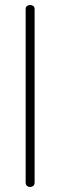

<svg xmlns="http://www.w3.org/2000/svg" viewBox="-20 -751 242 771"><path d="M101 0Q94 0 88.5 -4.5Q83 -9 83 -18V-714Q83 -723 88.5 -727Q94 -731 101 -731Q108 -731 113.5 -727Q119 -723 119 -714V-18Q119 -9 113.5 -4.5Q108 0 101 0Z"/></svg>

Font: Dosis ExtraLight
Style: Regular
Weight: 250
Designer: EdgarTolentino, PabloImpallari, IginoMarini
Foundry: EdgarTolentino, PabloImpallari, IginoMarini
Version: Version 3.001; ttfautohint (v1.8.2)